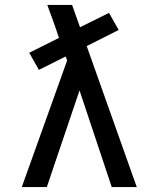

<svg xmlns="http://www.w3.org/2000/svg" viewBox="-20 -755 640 775"><path d="M68 0 251 -511 245 -527 137 -473 98 -542 218 -602Q207 -636 195 -669Q183 -702 171 -735H271L303 -645L420 -703L459 -634L330 -569L532 0H431L301 -390L169 0Z"/></svg>

Font: Iosevka Custom Medium Extended
Style: Regular
Weight: 500
Width: 7
Monospace: yes
Designer: Belleve Invis
Foundry: Belleve Invis
Version: Version 11.2.4; ttfautohint (v1.8.4)